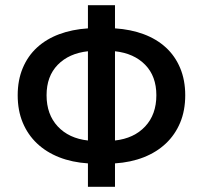

<svg xmlns="http://www.w3.org/2000/svg" viewBox="-20 -696 780 738"><path d="M159 -330Q159 -256 202 -210Q245 -164 318 -156V-499Q245 -491 202 -447Q159 -403 159 -330ZM581 -330Q581 -403 538 -447Q495 -491 422 -499V-156Q495 -164 538 -210Q581 -256 581 -330ZM318 22V-68Q257 -72 207.5 -91.5Q158 -111 122.5 -144.5Q87 -178 67.5 -224.5Q48 -271 48 -330Q48 -388 67.5 -434.5Q87 -481 122.5 -513.5Q158 -546 207.5 -564.5Q257 -583 318 -587V-676H422V-587Q483 -583 532.5 -564.5Q582 -546 617.5 -513.5Q653 -481 672.5 -434.5Q692 -388 692 -330Q692 -271 672.5 -224.5Q653 -178 617.5 -144.5Q582 -111 532.5 -91.5Q483 -72 422 -68V22Z"/></svg>

Font: Giro Semibold
Style: Regular
Weight: 600
Designer: Paul D. Hunt
Foundry: Adobe Systems Incorporated
Version: Version 1.000;PS 1.0;hotconv 1.0.88;makeotf.lib2.5.647800